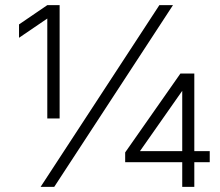

<svg xmlns="http://www.w3.org/2000/svg" viewBox="-20 -727 856 747"><path d="M212 -266H164V-683L198 -678L54 -580V-632L164 -707H212ZM191 0H138L600 -707H653ZM718 -415 500 -104 484 -139H796V-96H467V-134L682 -441H736V0H689V-424Z"/></svg>

Font: 42dot Sans Light
Style: Regular
Weight: 300
Designer: 42dot
Version: Version 1.000